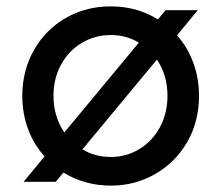

<svg xmlns="http://www.w3.org/2000/svg" viewBox="-20 -571 694 603"><path d="M179 -29 155 0H54L120 -80Q86 -117 68 -166Q50 -215 50 -270Q50 -349 86.5 -413.5Q123 -478 186.5 -514.5Q250 -551 328 -551Q410 -551 476 -510L500 -539H601L536 -460Q569 -423 587 -374Q605 -325 605 -270Q605 -189 568 -125Q531 -61 467.5 -24.5Q404 12 328 12Q247 12 179 -29ZM182 -155 416 -437Q377 -461 328 -461Q278 -461 236.5 -436Q195 -411 171.5 -367.5Q148 -324 148 -270Q148 -205 182 -155ZM328 -78Q377 -78 418 -103Q459 -128 482.5 -172Q506 -216 506 -270Q506 -334 473 -384L239 -102Q278 -78 328 -78Z"/></svg>

Font: Eudoxus Sans Medium
Style: Regular
Weight: 500
Designer: Stijn de Vries
Foundry: tokotype
Version: Version 2.005